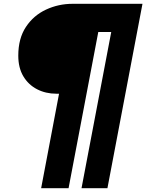

<svg xmlns="http://www.w3.org/2000/svg" viewBox="-20 -740 768 1008"><path d="M276 -248Q220 -248 174.5 -271.5Q129 -295 102.5 -339.5Q76 -384 76 -448Q76 -538 116 -598.5Q156 -659 221.5 -689.5Q287 -720 361 -720H728L544 248H408L564 -572H496L340 248H196L290 -248Z"/></svg>

Font: Kufam Black
Style: Italic
Weight: 900
Italic angle: -11°
Designer: Artur Schmal
Foundry: Original Type
Version: Version 1.301; ttfautohint (v1.8.3)